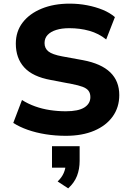

<svg xmlns="http://www.w3.org/2000/svg" viewBox="-20 -736 717 1056"><path d="M342 11Q285 11 231.5 2.5Q178 -6 132.5 -22Q87 -38 53 -60L101 -186Q134 -165 173 -151Q212 -137 255 -130.5Q298 -124 342 -124Q411 -124 444 -145Q477 -166 477 -202Q477 -223 467 -236.5Q457 -250 434.5 -258.5Q412 -267 375 -274L260 -296Q160 -314 113.5 -365Q67 -416 67 -496Q67 -563 104.5 -612Q142 -661 209 -688.5Q276 -716 363 -716Q413 -716 459.5 -707Q506 -698 545 -682Q584 -666 612 -642L564 -519Q523 -552 471.5 -566.5Q420 -581 361 -581Q320 -581 289.5 -571.5Q259 -562 242 -544Q225 -526 225 -499Q225 -470 246.5 -453Q268 -436 322 -426L437 -405Q537 -386 586.5 -338Q636 -290 636 -213Q636 -146 600 -95.5Q564 -45 498 -17Q432 11 342 11ZM355 300 297 262Q320 240 330.5 215.5Q341 191 341 168L372 186H266V68H418V149Q418 194 403.5 231.5Q389 269 355 300Z"/></svg>

Font: Nunito Sans 9pt ExtraBold
Style: Regular
Weight: 800
Version: Version 3.101;gftools[0.9.27]